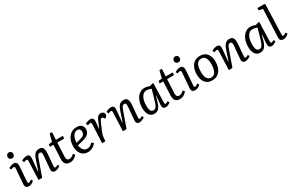

<svg xmlns="http://www.w3.org/2000/svg" viewBox="180 -2246 5655 3739"><g transform="rotate(-30 3008.0 -376.5)"><path d="M119 -416Q121 -439 116 -448Q111 -457 94 -457Q81 -457 66.5 -453.5Q52 -450 31 -441L15 -486Q34 -497 66 -509Q98 -521 131 -521Q158 -521 175.5 -509Q193 -497 200 -472Q207 -447 204 -408L181 -90Q180 -68 184 -57.5Q188 -47 204 -47Q215 -47 230.5 -55.5Q246 -64 266 -81L291 -43Q281 -33 263 -19.5Q245 -6 221 4Q197 14 168 14Q137 14 120 1.5Q103 -11 97 -32Q91 -53 93 -77ZM92 -686Q92 -715 110 -734Q128 -753 157 -753Q176 -753 190.5 -744.5Q205 -736 213 -721.5Q221 -707 221 -687Q221 -658 203.5 -639Q186 -620 157 -620Q128 -620 110 -638.5Q92 -657 92 -686Z M880 -35Q869 -25 849 -13.5Q829 -2 806.5 6Q784 14 763 14Q724 14 705 -7Q686 -28 690 -69L715 -354Q720 -407 710.5 -427Q701 -447 676 -447Q654 -447 640 -434Q626 -421 615 -395.5Q604 -370 590 -330L473 0H391L407 -416Q408 -438 402 -447Q396 -456 380 -456Q370 -456 356 -451.5Q342 -447 321 -438L304 -488Q315 -494 334.5 -502Q354 -510 376.5 -515.5Q399 -521 419 -521Q462 -521 478 -495Q494 -469 489 -419L464 -152L471 -150L544 -367Q562 -420 582.5 -454Q603 -488 631 -504.5Q659 -521 697 -521Q742 -521 766 -502Q790 -483 797.5 -444.5Q805 -406 800 -348L778 -90Q776 -66 780.5 -56.5Q785 -47 801 -47Q812 -47 827.5 -53.5Q843 -60 857 -71Z M913 -501 989 -509 1030 -674H1085L1075 -507H1231L1227 -448H1072L1057 -137Q1055 -95 1071 -73.5Q1087 -52 1122 -52Q1151 -52 1175.5 -67.5Q1200 -83 1223 -105L1255 -70Q1238 -47 1214 -27.5Q1190 -8 1162 3Q1134 14 1101 14Q1028 14 998 -26Q968 -66 971 -133L985 -448H905Z M1542 -521Q1617 -521 1652 -486.5Q1687 -452 1687 -394Q1687 -352 1670.5 -323Q1654 -294 1626.5 -275.5Q1599 -257 1567 -245.5Q1535 -234 1504 -226L1393 -199Q1396 -166 1410 -132Q1424 -98 1451.5 -75Q1479 -52 1520 -52Q1542 -52 1562.5 -58.5Q1583 -65 1604 -79.5Q1625 -94 1650 -117L1684 -80Q1675 -69 1659.5 -53.5Q1644 -38 1620.5 -22.5Q1597 -7 1567 3.5Q1537 14 1500 14Q1436 14 1391.5 -17Q1347 -48 1324.5 -102.5Q1302 -157 1302 -225Q1302 -311 1332 -378Q1362 -445 1416 -483Q1470 -521 1542 -521ZM1598 -391Q1598 -411 1592 -427.5Q1586 -444 1572 -454.5Q1558 -465 1535 -465Q1494 -465 1463 -440Q1432 -415 1414.5 -368.5Q1397 -322 1393 -256L1494 -282Q1529 -291 1552 -304Q1575 -317 1586.5 -338Q1598 -359 1598 -391Z M1841 -416Q1842 -437 1836 -446.5Q1830 -456 1814 -456Q1804 -456 1790 -451.5Q1776 -447 1755 -438L1738 -488Q1749 -494 1768.5 -502Q1788 -510 1810.5 -515.5Q1833 -521 1853 -521Q1896 -521 1912 -495Q1928 -469 1923 -419L1909 -277L1915 -276L1969 -403Q1988 -448 2005 -474Q2022 -500 2041 -510.5Q2060 -521 2086 -521Q2112 -521 2129 -511.5Q2146 -502 2154.5 -486.5Q2163 -471 2163 -453Q2163 -432 2151 -413Q2139 -394 2116 -384L2093 -411Q2082 -425 2075 -429Q2068 -433 2059 -433Q2052 -433 2046 -430Q2040 -427 2033.5 -418Q2027 -409 2018.5 -392Q2010 -375 1997 -346Q1964 -273 1946 -230Q1928 -187 1919.5 -162.5Q1911 -138 1908 -121Q1905 -104 1903 -82L1895 0H1821Z M2778 -35Q2767 -25 2747 -13.5Q2727 -2 2704.5 6Q2682 14 2661 14Q2622 14 2603 -7Q2584 -28 2588 -69L2613 -354Q2618 -407 2608.5 -427Q2599 -447 2574 -447Q2552 -447 2538 -434Q2524 -421 2513 -395.5Q2502 -370 2488 -330L2371 0H2289L2305 -416Q2306 -438 2300 -447Q2294 -456 2278 -456Q2268 -456 2254 -451.5Q2240 -447 2219 -438L2202 -488Q2213 -494 2232.5 -502Q2252 -510 2274.5 -515.5Q2297 -521 2317 -521Q2360 -521 2376 -495Q2392 -469 2387 -419L2362 -152L2369 -150L2442 -367Q2460 -420 2480.5 -454Q2501 -488 2529 -504.5Q2557 -521 2595 -521Q2640 -521 2664 -502Q2688 -483 2695.5 -444.5Q2703 -406 2698 -348L2676 -90Q2674 -66 2678.5 -56.5Q2683 -47 2699 -47Q2710 -47 2725.5 -53.5Q2741 -60 2755 -71Z M3258 -90Q3257 -65 3262.5 -56Q3268 -47 3283 -47Q3293 -47 3305.5 -53.5Q3318 -60 3332 -72L3357 -34Q3346 -24 3328 -12.5Q3310 -1 3289.5 6.5Q3269 14 3248 14Q3223 14 3206.5 3Q3190 -8 3183.5 -30.5Q3177 -53 3180 -86L3197 -274L3190 -275L3168 -193Q3155 -143 3139.5 -104.5Q3124 -66 3104 -39.5Q3084 -13 3057.5 0.5Q3031 14 2995 14Q2942 14 2907.5 -14Q2873 -42 2856.5 -90.5Q2840 -139 2840 -201Q2840 -272 2857 -330.5Q2874 -389 2905 -432Q2936 -475 2978 -498Q3020 -521 3070 -521Q3105 -521 3135.5 -513Q3166 -505 3184 -496L3254 -519L3271 -511ZM3008 -54Q3032 -54 3049 -64Q3066 -74 3081.5 -102Q3097 -130 3114 -181.5Q3131 -233 3154 -317L3187 -436Q3168 -446 3137 -453Q3106 -460 3079 -460Q3046 -460 3019 -441.5Q2992 -423 2972 -389Q2952 -355 2941.5 -308Q2931 -261 2931 -205Q2931 -153 2939 -119.5Q2947 -86 2964 -70Q2981 -54 3008 -54Z M3382 -501 3458 -509 3499 -674H3554L3544 -507H3700L3696 -448H3541L3526 -137Q3524 -95 3540 -73.5Q3556 -52 3591 -52Q3620 -52 3644.5 -67.5Q3669 -83 3692 -105L3724 -70Q3707 -47 3683 -27.5Q3659 -8 3631 3Q3603 14 3570 14Q3497 14 3467 -26Q3437 -66 3440 -133L3454 -448H3374Z M3859 -416Q3861 -439 3856 -448Q3851 -457 3834 -457Q3821 -457 3806.5 -453.5Q3792 -450 3771 -441L3755 -486Q3774 -497 3806 -509Q3838 -521 3871 -521Q3898 -521 3915.5 -509Q3933 -497 3940 -472Q3947 -447 3944 -408L3921 -90Q3920 -68 3924 -57.5Q3928 -47 3944 -47Q3955 -47 3970.5 -55.5Q3986 -64 4006 -81L4031 -43Q4021 -33 4003 -19.5Q3985 -6 3961 4Q3937 14 3908 14Q3877 14 3860 1.5Q3843 -11 3837 -32Q3831 -53 3833 -77ZM3832 -686Q3832 -715 3850 -734Q3868 -753 3897 -753Q3916 -753 3930.5 -744.5Q3945 -736 3953 -721.5Q3961 -707 3961 -687Q3961 -658 3943.5 -639Q3926 -620 3897 -620Q3868 -620 3850 -638.5Q3832 -657 3832 -686Z M4292 14Q4226 14 4180 -17Q4134 -48 4110 -104Q4086 -160 4086 -235Q4086 -291 4099 -342.5Q4112 -394 4139.5 -434Q4167 -474 4212 -497.5Q4257 -521 4321 -521Q4387 -521 4433.5 -490.5Q4480 -460 4504.5 -404.5Q4529 -349 4529 -274Q4529 -217 4516 -165Q4503 -113 4474.5 -73Q4446 -33 4401 -9.5Q4356 14 4292 14ZM4298 -45Q4352 -45 4381.5 -77.5Q4411 -110 4423 -162.5Q4435 -215 4435 -275Q4435 -330 4423.5 -372Q4412 -414 4385.5 -438.5Q4359 -463 4313 -463Q4273 -463 4247 -444Q4221 -425 4206.5 -392.5Q4192 -360 4186.5 -318Q4181 -276 4181 -231Q4181 -176 4193.5 -134Q4206 -92 4232 -68.5Q4258 -45 4298 -45Z M5159 -35Q5148 -25 5128 -13.5Q5108 -2 5085.5 6Q5063 14 5042 14Q5003 14 4984 -7Q4965 -28 4969 -69L4994 -354Q4999 -407 4989.5 -427Q4980 -447 4955 -447Q4933 -447 4919 -434Q4905 -421 4894 -395.5Q4883 -370 4869 -330L4752 0H4670L4686 -416Q4687 -438 4681 -447Q4675 -456 4659 -456Q4649 -456 4635 -451.5Q4621 -447 4600 -438L4583 -488Q4594 -494 4613.5 -502Q4633 -510 4655.5 -515.5Q4678 -521 4698 -521Q4741 -521 4757 -495Q4773 -469 4768 -419L4743 -152L4750 -150L4823 -367Q4841 -420 4861.5 -454Q4882 -488 4910 -504.5Q4938 -521 4976 -521Q5021 -521 5045 -502Q5069 -483 5076.5 -444.5Q5084 -406 5079 -348L5057 -90Q5055 -66 5059.5 -56.5Q5064 -47 5080 -47Q5091 -47 5106.5 -53.5Q5122 -60 5136 -71Z M5639 -90Q5638 -65 5643.5 -56Q5649 -47 5664 -47Q5674 -47 5686.5 -53.5Q5699 -60 5713 -72L5738 -34Q5727 -24 5709 -12.5Q5691 -1 5670.5 6.5Q5650 14 5629 14Q5604 14 5587.5 3Q5571 -8 5564.5 -30.5Q5558 -53 5561 -86L5578 -274L5571 -275L5549 -193Q5536 -143 5520.5 -104.5Q5505 -66 5485 -39.5Q5465 -13 5438.5 0.5Q5412 14 5376 14Q5323 14 5288.5 -14Q5254 -42 5237.5 -90.5Q5221 -139 5221 -201Q5221 -272 5238 -330.5Q5255 -389 5286 -432Q5317 -475 5359 -498Q5401 -521 5451 -521Q5486 -521 5516.5 -513Q5547 -505 5565 -496L5635 -519L5652 -511ZM5389 -54Q5413 -54 5430 -64Q5447 -74 5462.5 -102Q5478 -130 5495 -181.5Q5512 -233 5535 -317L5568 -436Q5549 -446 5518 -453Q5487 -460 5460 -460Q5427 -460 5400 -441.5Q5373 -423 5353 -389Q5333 -355 5322.5 -308Q5312 -261 5312 -205Q5312 -153 5320 -119.5Q5328 -86 5345 -70Q5362 -54 5389 -54Z M5844 -698 5751 -719 5757 -767H5912L5928 -756L5905 -90Q5904 -68 5908.5 -58Q5913 -48 5930 -48Q5941 -48 5956 -56.5Q5971 -65 5990 -81L6015 -43Q6005 -33 5987.5 -19.5Q5970 -6 5946.5 4Q5923 14 5894 14Q5862 14 5845 2.5Q5828 -9 5822 -29.5Q5816 -50 5817 -77Z"/></g></svg>

Font: Literata
Style: Italic
Weight: 400
Italic angle: -2°
Designer: Latin by Veronika Burian and Jose Scaglione. Greek by Irene Vlachou. Cyrillic by Vera Evstafieva
Foundry: TypeTogether
Version: Version 3.103;gftools[0.9.29]